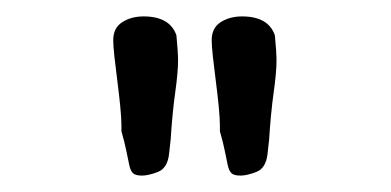

<svg xmlns="http://www.w3.org/2000/svg" viewBox="-20 -710 477 234"><path d="M315 -667Q316 -657 316.5 -649Q317 -641 317 -636Q317 -622 313.5 -597Q310 -572 308 -540L306 -522Q304 -505 292.5 -500.5Q281 -496 273 -496Q265 -496 262 -499Q259 -502 257.5 -509Q256 -516 254 -526Q252 -536 248 -550V-557Q248 -566 246.5 -581Q245 -596 243 -611.5Q241 -627 239.5 -640.5Q238 -654 238 -661Q238 -676 249 -683Q260 -690 275 -690Q307 -690 315 -667ZM195 -667Q196 -657 196.5 -649Q197 -641 197 -636Q197 -622 193.5 -597Q190 -572 188 -540L186 -522Q184 -505 172.5 -500.5Q161 -496 153 -496Q145 -496 142 -499Q139 -502 137.5 -509Q136 -516 134 -526Q132 -536 128 -550V-557Q128 -566 126.5 -581Q125 -596 123 -611.5Q121 -627 119.5 -640.5Q118 -654 118 -661Q118 -676 129 -683Q140 -690 155 -690Q187 -690 195 -667Z"/></svg>

Font: Gaegu
Style: Accents-Regular
Weight: 400
Designer: JIKJI
Foundry: JIKJI
Version: Version 1.00